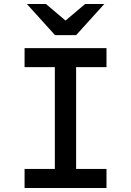

<svg xmlns="http://www.w3.org/2000/svg" viewBox="-20 -941 656 961"><path d="M254.5 0V-700H361V0ZM103 0V-95.5H513V0ZM103 -605V-700H513V-605ZM255.5 -765 114.5 -921H210L308 -838L406 -921H502L361 -765Z"/></svg>

Font: Overpass Mono SemiBold
Style: Regular
Weight: 600
Monospace: yes
Designer: Delve Withrington, Dave Bailey
Foundry: Delve Fonts LLC
Version: Version 4.000